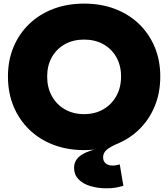

<svg xmlns="http://www.w3.org/2000/svg" viewBox="-20 -798 910 1038"><path d="M434.5 13.5Q343.5 13.5 268 -15.5Q192.5 -44.5 137.8 -97.8Q83 -151 53 -223.8Q23 -296.5 23 -384.5Q23 -471.5 53 -543.5Q83 -615.5 137.8 -668.2Q192.5 -721 268 -749.8Q343.5 -778.5 435 -778.5Q526 -778.5 601.5 -749.8Q677 -721 731.8 -668.2Q786.5 -615.5 816.5 -543.5Q846.5 -471.5 846.5 -384.5Q846.5 -296.5 816.5 -223.8Q786.5 -151 731.8 -97.8Q677 -44.5 601.5 -15.5Q526 13.5 434.5 13.5ZM434.5 -181Q493.5 -181 538.5 -207Q583.5 -233 609 -278.8Q634.5 -324.5 634.5 -384.5Q634.5 -443.5 609.2 -488.5Q584 -533.5 538.8 -558.8Q493.5 -584 434.5 -584Q375.5 -584 330.5 -558.8Q285.5 -533.5 260.2 -488.5Q235 -443.5 235 -384.5Q235 -324.5 260.2 -278.8Q285.5 -233 330.5 -207Q375.5 -181 434.5 -181ZM627.5 91 647 206.5Q629.5 211.5 608.8 215.8Q588 220 556.5 220Q506.5 220 466.8 207.5Q427 195 403.8 170.5Q380.5 146 380.5 109.5Q380.5 73.5 407.8 49.2Q435 25 494 9.5L487.5 -28.5L618.5 -23Q577 -5 557.2 11.5Q537.5 28 537.5 52.5Q537.5 74 551.8 85.5Q566 97 589 97Q599 97 608.8 95Q618.5 93 627.5 91Z"/></svg>

Font: Hepta Slab ExtraLight ExtraBold
Style: Regular
Weight: 800
Version: Version 1.102